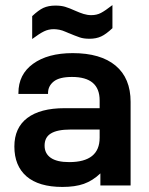

<svg xmlns="http://www.w3.org/2000/svg" viewBox="-20 -737 593 763"><path d="M499 -332V0H378.9V-47.9Q348.6 -19 313 -6.3Q278.3 5.9 228 5.9Q134.3 5.9 85.4 -36.1Q37.1 -78.1 37.1 -154.8Q37.1 -229 88.4 -268.1Q140.1 -307.1 236.8 -307.1H376V-337.9Q376 -431.2 266.1 -431.2Q215.8 -431.2 193.4 -413.1Q170.9 -395 170.9 -367.2V-363.8H53.2V-367.2Q53.2 -441.4 111.3 -483.4Q169.9 -525.9 269 -525.9Q379.9 -525.9 439.5 -476.1Q499 -426.3 499 -332ZM376 -189.9V-222.2H259.8Q207.5 -222.2 182.1 -206.5Q157.2 -191.4 157.2 -158.2Q157.2 -127 181.6 -109.9Q206.1 -92.8 254.9 -92.8Q376 -92.8 376 -189.9ZM107.9 -672.9Q133.3 -696.8 152.3 -705.6Q172.4 -714.8 200.2 -714.8Q222.7 -714.8 238.8 -710Q257.8 -704.1 277.8 -694.8Q296.4 -686.5 312 -681.6Q327.6 -676.8 342.8 -676.8Q364.3 -676.8 380.9 -685.5Q397.9 -694.3 426.8 -716.8V-625Q401.4 -601.1 382.3 -592.3Q362.3 -583 335.9 -583Q312.5 -583 296.9 -588.4Q273.4 -596.7 256.8 -604Q255.9 -604 253.9 -605Q252 -606 248.3 -607.4Q244.6 -608.9 241.2 -610.4Q227.1 -616.7 216.3 -618.7Q203.1 -621.1 193.8 -621.1Q172.9 -621.1 154.8 -612.3Q136.7 -603.5 107.9 -582Z"/></svg>

Font: D-DIN Exp
Style: DINExp-Bold
Weight: 700
Width: 7
Designer: Charles Nix
Foundry: Datto Inc.
Version: Version 1.00